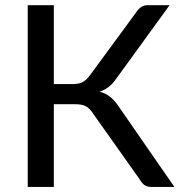

<svg xmlns="http://www.w3.org/2000/svg" viewBox="-20 -738 714 758"><path d="M192.5 -406H266Q277 -406 286.2 -407.5Q295.5 -409 303.8 -412.8Q312 -416.5 319.5 -423.2Q327 -430 334.5 -440L517 -688.5Q525 -701.5 536.2 -709.5Q547.5 -717.5 562.5 -717.5H649.5L436.5 -424Q412.5 -389 373 -376Q400 -369 418.5 -352.8Q437 -336.5 454.5 -309L668.5 0H576Q560 0 549.5 -8Q539 -16 530 -32L346.5 -291Q333.5 -311 318.5 -318.8Q303.5 -326.5 277.5 -326.5H192.5V0H89.5V-717.5H192.5Z"/></svg>

Font: Lato Medium
Style: Regular
Weight: 500
Designer: Lukasz Dziedzic
Foundry: tyPoland Lukasz Dziedzic
Version: Version 2.006; 2014-01-15